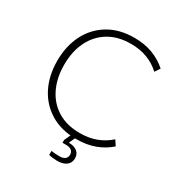

<svg xmlns="http://www.w3.org/2000/svg" viewBox="-196 -816 1062 1130"><g transform="rotate(30 335.0 -250.5)"><path d="M390 10Q288 10 214.5 -34.5Q141 -79 102 -156.5Q63 -234 63 -334Q63 -434 102 -511.5Q141 -589 214.5 -633.5Q288 -678 390 -678Q460 -678 515 -657Q570 -636 613 -598L590 -563Q551 -599 501.5 -618Q452 -637 390 -637Q302 -637 239.5 -599Q177 -561 143.5 -493Q110 -425 110 -334Q110 -244 143.5 -175.5Q177 -107 239.5 -69Q302 -31 390 -31Q452 -31 501.5 -50Q551 -69 590 -104L613 -69Q570 -31 515 -10.5Q460 10 390 10ZM356 177Q343 177 326 175Q309 173 299 170V143Q309 145 325.5 146Q342 147 355 147Q379 147 392 137Q405 127 405 108Q405 89 392 79Q379 69 355 69H331V50L359 -11H391L363 50Q401 50 421 67Q441 84 441 112Q441 142 419 159.5Q397 177 356 177Z"/></g></svg>

Font: Gantari ExtraLight
Style: Regular
Weight: 250
Designer: Anugrah Pasau
Foundry: Lafontype
Version: Version 1.000